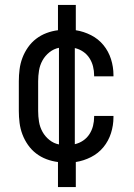

<svg xmlns="http://www.w3.org/2000/svg" viewBox="-20 -648 540 775"><path d="M214 107V6Q190 3 167.5 -5.5Q145 -14 126 -28.5Q107 -43 93 -63Q79 -83 70.5 -105.5Q62 -128 59 -152Q56 -176 56 -200V-320Q56 -344 59 -368Q62 -392 70.5 -414.5Q79 -437 93 -457Q107 -477 126 -491.5Q145 -506 167.5 -514.5Q190 -523 214 -526V-628H286V-526Q318 -521 347.5 -506Q377 -491 397.5 -466Q418 -441 428 -409.5Q438 -378 438 -345V-340H360V-343Q360 -362 355.5 -380Q351 -398 341 -413.5Q331 -429 315.5 -439.5Q300 -450 282 -454V-66Q300 -70 315.5 -80.5Q331 -91 341 -106.5Q351 -122 355.5 -140Q360 -158 360 -177V-180H438V-175Q438 -142 428 -110.5Q418 -79 397.5 -54Q377 -29 347.5 -14Q318 1 286 6V107ZM218 -65V-455Q197 -451 179.5 -437Q162 -423 151.5 -404Q141 -385 137.5 -363.5Q134 -342 134 -320V-200Q134 -178 137.5 -156.5Q141 -135 151.5 -116Q162 -97 179.5 -83Q197 -69 218 -65Z"/></svg>

Font: Huly
Style: Regular
Weight: 400
Designer: Belleve Invis
Foundry: Belleve Invis
Version: Version 33.2.5; ttfautohint (v1.8.4)